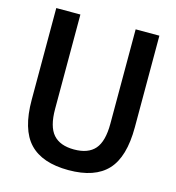

<svg xmlns="http://www.w3.org/2000/svg" viewBox="-111 -834 858 938"><g transform="rotate(15 318.5 -365.0)"><path d="M320 9.5Q186.5 9.5 122.2 -58.5Q58 -126.5 58 -276.5V-740H180V-262.5Q180 -173.5 214.5 -134.2Q249 -95 320 -95Q391.5 -95 425.5 -134.2Q459.5 -173.5 459.5 -262.5V-740H579.5V-276.5Q579.5 -126.5 516.2 -58.5Q453 9.5 320 9.5Z"/></g></svg>

Font: Encode Sans Cnd SmBold
Style: Regular
Weight: 600
Width: 3
Designer: Multiple Designers
Foundry: Impallari Type
Version: Version 3.002; ttfautohint (v1.8.3) -l 8 -r 50 -G 200 -x 14 